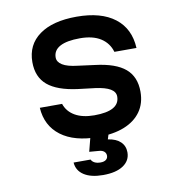

<svg xmlns="http://www.w3.org/2000/svg" viewBox="-90 -703 930 1002"><g transform="rotate(-10 375.0 -202.0)"><path d="M229 -186Q243 -144 283 -121Q323 -98 385 -98Q452 -98 485.5 -117Q519 -136 519 -174Q519 -199 493 -214.5Q467 -230 414 -237L323 -248Q216 -262 165 -305Q114 -348 114 -427Q114 -519 184.5 -570Q255 -621 382 -621Q512 -621 584.5 -565Q657 -509 662 -406H545Q531 -454 489.5 -480.5Q448 -507 380 -507Q310 -507 274 -487.5Q238 -468 238 -430Q238 -406 264 -390Q290 -374 343 -368L434 -356Q542 -343 592.5 -300Q643 -257 643 -178Q643 -116 612 -72.5Q581 -29 523.5 -6Q466 17 384 17Q259 17 188 -36.5Q117 -90 111 -186ZM352 -20H450L432 38Q475 44 498 66Q521 88 521 122Q521 166 483 191.5Q445 217 376 217Q312 217 275 193Q238 169 235 126H325Q330 137 342.5 143.5Q355 150 374 150Q393 150 403 142Q413 134 413 121Q413 107 403 98.5Q393 90 375 89L325 85Z"/></g></svg>

Font: Martian Mono SemiExpanded Medium
Style: Regular
Weight: 500
Width: 6
Designer: Roman Shamin
Foundry: Evil Martians
Version: Version 1.000